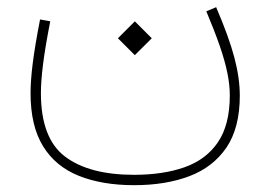

<svg xmlns="http://www.w3.org/2000/svg" viewBox="-20 -303 764 543"><path d="M313.5 -194.8 361.3 -147 409.2 -194.8 361.3 -242.7ZM563.5 -271Q586.9 -215.3 601.6 -172.9Q616.2 -130.4 623 -96.7Q629.9 -63 629.9 -33.2Q629.9 49.8 596.4 99.1Q563 148.4 502.2 169.9Q441.4 191.4 358.9 191.4Q232.4 191.4 164.1 139.9Q95.7 88.4 95.7 -39.6Q95.7 -72.8 101.6 -120.1Q107.4 -167.5 122.1 -242.7L93.3 -248Q78.6 -172.4 72.5 -123.5Q66.4 -74.7 66.4 -39.6Q66.4 53.2 101.8 110.6Q137.2 168 203.1 194.3Q269 220.7 359.4 220.7Q448.2 220.7 515.4 195.3Q582.5 169.9 620.4 114.3Q658.2 58.6 658.2 -32.7Q658.2 -82 642.8 -140.4Q627.4 -198.7 591.3 -282.7Z"/></svg>

Font: Estedad VF
Style: Regular
Weight: 100
Designer: Amin Abedi
Version: Version 7.3